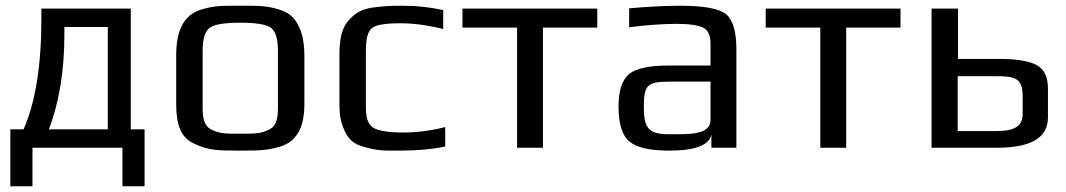

<svg xmlns="http://www.w3.org/2000/svg" viewBox="-20 -514 3710 668"><path d="M355 -64H150C186 -158 204 -268 204 -395V-420H355ZM124 -450C124 -285 103 -157 62 -64H16V134H93V0H406V134H483V-64H435V-484H124Z M1039 -321C1039 -353 1035 -380 1028 -402C1012 -445 995 -467 951 -481C904 -495 879 -494 816 -494C753 -494 728 -495 681 -481C617 -462 593 -405 593 -321V-153C593 -82 608 -35 656 -14C706 10 740 10 816 10C877 10 905 10 952 -3C1014 -21 1039 -72 1039 -153ZM947 -140C947 -100 941 -74 914 -62C884 -48 863 -49 816 -49C769 -49 748 -48 718 -62C691 -74 685 -100 685 -140V-336C685 -381 694 -408 712 -419C730 -430 765 -435 816 -435C867 -435 902 -430 920 -419C938 -408 947 -381 947 -336Z M1529 -4V-72C1479 -59 1430 -53 1383 -53C1330 -53 1295 -59 1278 -70C1261 -81 1253 -104 1253 -139V-339C1253 -380 1260 -406 1275 -417C1289 -428 1322 -433 1373 -433C1420 -433 1470 -426 1522 -413V-479C1476 -489 1430 -494 1384 -494C1333 -494 1315 -493 1272 -487C1232 -480 1214 -466 1192 -442C1169 -416 1161 -376 1161 -326V-148C1161 -118 1165 -93 1173 -73C1189 -32 1206 -13 1250 -2C1295 11 1315 10 1374 10C1433 10 1485 5 1529 -4Z M2058 -418V-484H1589V-418H1779V0H1869V-418Z M2542 0V-342C2542 -404 2530 -445 2506 -465C2482 -484 2429 -494 2348 -494C2295 -494 2235 -491 2169 -485V-419C2230 -427 2286 -431 2335 -431C2380 -431 2411 -426 2428 -417C2444 -408 2452 -390 2452 -363V-286H2307C2238 -286 2192 -276 2168 -256C2144 -235 2132 -198 2132 -144C2132 -82 2145 -41 2171 -21C2196 0 2242 10 2309 10C2399 10 2448 -9 2455 -46V0ZM2220 -141C2220 -220 2232 -230 2313 -230H2452V-96C2452 -45 2376 -47 2324 -47H2306C2235 -47 2220 -71 2220 -141Z M3113 -418V-484H2644V-418H2834V0H2924V-418Z M3449 0C3567 0 3626 -35 3626 -105V-205C3626 -246 3613 -274 3586 -288C3559 -302 3516 -309 3457 -309H3313V-484H3221V0ZM3443 -58H3312V-249H3445C3514 -249 3538 -241 3538 -178V-117C3538 -65 3493 -58 3443 -58Z"/></svg>

Font: Gamestation Text
Style: Bold
Weight: 400
Designer: Jonas Hecksher
Foundry: Jonas Hecksher, Playtypeª, e-types AS
Version: Version 1.003